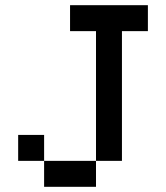

<svg xmlns="http://www.w3.org/2000/svg" viewBox="-20 -720 640 740"><path d="M50 -100V-200H150V-100H350V-600H250V-700H550V-600H450V-100H350V0H150V-100Z"/></svg>

Font: Matrix Sans
Style: Regular
Weight: 400
Designer: Brad Neil
Version: Version 1.100